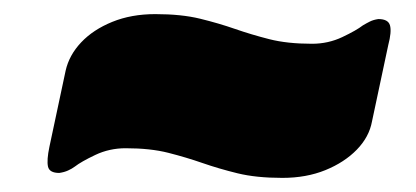

<svg xmlns="http://www.w3.org/2000/svg" viewBox="-20 -436 589 272"><path d="M64 -191Q50 -191 48 -200Q46 -209 50 -228L73 -336Q78 -358 95 -376Q112 -394 139 -405Q166 -416 200 -416Q237 -416 263.5 -409.5Q290 -403 313 -395Q336 -387 361.5 -380.5Q387 -374 422 -374Q445 -374 465 -383.5Q485 -393 494 -400Q499 -403 504 -405.5Q509 -408 516 -409Q530 -409 532.5 -400Q535 -391 530 -372L507 -264Q503 -242 485.5 -224Q468 -206 441 -195Q414 -184 380 -184Q343 -184 316.5 -190.5Q290 -197 267 -205Q244 -213 218.5 -219.5Q193 -226 158 -226Q135 -226 115 -216.5Q95 -207 86 -200Q82 -197 76.5 -194.5Q71 -192 64 -191Z"/></svg>

Font: Rubik Light Black
Style: Italic
Weight: 900
Italic angle: -12°
Version: Version 2.104